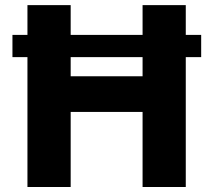

<svg xmlns="http://www.w3.org/2000/svg" viewBox="-20 -748 854 768"><path d="M784.7 -608.4V-519.5H29.8V-608.4ZM89.8 0V-727.5H262.7V-442.9H550.3V-727.5H723.1V0H550.3V-300.3H262.7V0Z"/></svg>

Font: Inter 18pt ExtraBold
Style: Regular
Weight: 800
Designer: Rasmus Andersson
Foundry: rsms
Version: Version 4.001;git-66647c0bb